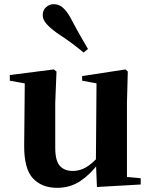

<svg xmlns="http://www.w3.org/2000/svg" viewBox="-20 -884 725 921"><path d="M254 17Q180 17 137.5 -29Q95 -75 96 -188L99 -501L130 -478L27 -497V-524L238 -551L251 -541L245 -391V-176Q245 -113 267 -88.5Q289 -64 328 -64Q370 -64 406.5 -90.5Q443 -117 471 -157L507 -103H454Q417 -51 367.5 -17Q318 17 254 17ZM445 13 440 -108V-111L443 -484L374 -497V-519L582 -551L593 -541L589 -391V-35L655 -29V1ZM402 -649 381 -632Q357 -652 328.5 -673.5Q300 -695 253 -726Q221 -749 203 -769.5Q185 -790 185 -811Q185 -836 201.5 -850Q218 -864 237 -864Q261 -864 279.5 -849Q298 -834 317 -801Q346 -746 365.5 -712Q385 -678 402 -649Z"/></svg>

Font: Noto Serif KR ExtraLight ExtraBold
Style: Regular
Weight: 800
Version: Version 2.003-H1;hotconv 1.1.1;makeotfexe 2.6.0